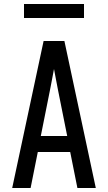

<svg xmlns="http://www.w3.org/2000/svg" viewBox="-20 -940 540 960"><path d="M41 0 198 -735H302L459 0H367L331 -180H169L133 0ZM316 -260 270 -490Q265 -516 260 -542Q255 -568 250 -595Q245 -568 240 -542Q235 -516 230 -490L184 -260ZM100 -850V-920H400V-850Z"/></svg>

Font: Iosevka SS10 Medium
Style: Regular
Weight: 500
Monospace: yes
Designer: Belleve Invis
Foundry: Belleve Invis
Version: Version 28.0.6; ttfautohint (v1.8.4)